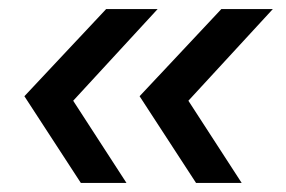

<svg xmlns="http://www.w3.org/2000/svg" viewBox="-20 -482 632 425"><path d="M159 -77H260L142 -259L329 -462H215L34 -269ZM289 -269 414 -77H515L397 -259L584 -462H470Z"/></svg>

Font: Mluvka Medium
Style: Italic
Weight: 500
Italic angle: -8°
Designer: Modified by Jiří Krblich, Original typeface by Gumpita Rahayu
Foundry: Gumpita Rahayu & Jiří Krblich
Version: Version 2.000;Glyphs 3.1.1 (3134)